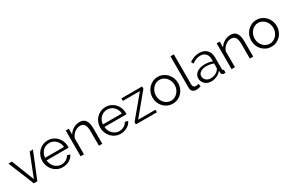

<svg xmlns="http://www.w3.org/2000/svg" viewBox="145 -2040 5041 3361"><g transform="rotate(-30 2665.5 -360.0)"><path d="M231 0 19 -521H89L268 -63L448 -521H514L302 0Z M815 10Q758 10 710.5 -11.5Q663 -33 628 -70.5Q593 -108 573.5 -157Q554 -206 554 -262Q554 -317 573.5 -365.5Q593 -414 627.5 -450.5Q662 -487 710 -508.5Q758 -530 814 -530Q871 -530 918.5 -508.5Q966 -487 1000 -450Q1034 -413 1053 -365Q1072 -317 1072 -263Q1072 -255 1072 -247Q1072 -239 1071 -236H625Q628 -194 644.5 -158.5Q661 -123 687 -97Q713 -71 746.5 -56.5Q780 -42 818 -42Q843 -42 868 -49Q893 -56 914 -68Q935 -80 952 -97.5Q969 -115 978 -136L1037 -120Q1025 -91 1003 -67.5Q981 -44 952 -26.5Q923 -9 888 0.5Q853 10 815 10ZM1007 -288Q1004 -330 987.5 -364.5Q971 -399 945.5 -424Q920 -449 886.5 -463Q853 -477 815 -477Q777 -477 743 -463Q709 -449 683.5 -424Q658 -399 642.5 -364Q627 -329 624 -288Z M1615 0H1547V-291Q1547 -384 1519.5 -426Q1492 -468 1435 -468Q1405 -468 1375 -457Q1345 -446 1319.5 -426Q1294 -406 1274 -378.5Q1254 -351 1245 -319V0H1177V-521H1239V-403Q1271 -460 1330.5 -495Q1390 -530 1460 -530Q1503 -530 1533 -514Q1563 -498 1581 -469Q1599 -440 1607 -398Q1615 -356 1615 -305Z M1985 10Q1928 10 1880.5 -11.5Q1833 -33 1798 -70.5Q1763 -108 1743.5 -157Q1724 -206 1724 -262Q1724 -317 1743.5 -365.5Q1763 -414 1797.5 -450.5Q1832 -487 1880 -508.5Q1928 -530 1984 -530Q2041 -530 2088.5 -508.5Q2136 -487 2170 -450Q2204 -413 2223 -365Q2242 -317 2242 -263Q2242 -255 2242 -247Q2242 -239 2241 -236H1795Q1798 -194 1814.5 -158.5Q1831 -123 1857 -97Q1883 -71 1916.5 -56.5Q1950 -42 1988 -42Q2013 -42 2038 -49Q2063 -56 2084 -68Q2105 -80 2122 -97.5Q2139 -115 2148 -136L2207 -120Q2195 -91 2173 -67.5Q2151 -44 2122 -26.5Q2093 -9 2058 0.5Q2023 10 1985 10ZM2177 -288Q2174 -330 2157.5 -364.5Q2141 -399 2115.5 -424Q2090 -449 2056.5 -463Q2023 -477 1985 -477Q1947 -477 1913 -463Q1879 -449 1853.5 -424Q1828 -399 1812.5 -364Q1797 -329 1794 -288Z M2294 -46 2646 -470H2302V-521H2720V-475L2369 -51H2719V0H2294Z M3038 10Q2981 10 2934 -11.5Q2887 -33 2852.5 -70Q2818 -107 2799 -156Q2780 -205 2780 -259Q2780 -314 2799.5 -363Q2819 -412 2853.5 -449Q2888 -486 2935 -508Q2982 -530 3038 -530Q3094 -530 3141.5 -508Q3189 -486 3223.5 -449Q3258 -412 3277.5 -363Q3297 -314 3297 -259Q3297 -205 3278 -156Q3259 -107 3224.5 -70Q3190 -33 3142.5 -11.5Q3095 10 3038 10ZM2849 -258Q2849 -214 2864 -176.5Q2879 -139 2904.5 -110.5Q2930 -82 2964.5 -66Q2999 -50 3038 -50Q3077 -50 3111.5 -66.5Q3146 -83 3172 -111.5Q3198 -140 3213 -178Q3228 -216 3228 -260Q3228 -303 3213 -341.5Q3198 -380 3172 -408.5Q3146 -437 3111.5 -453.5Q3077 -470 3038 -470Q2999 -470 2965 -453.5Q2931 -437 2905 -408Q2879 -379 2864 -340.5Q2849 -302 2849 -258Z M3414 -730H3482V-118Q3482 -89 3498 -72.5Q3514 -56 3543 -56Q3554 -56 3569 -59Q3584 -62 3597 -67L3609 -12Q3590 -4 3562.5 1Q3535 6 3515 6Q3468 6 3441 -20.5Q3414 -47 3414 -95Z M3814 10Q3777 10 3745.5 -2.5Q3714 -15 3690.5 -37Q3667 -59 3654 -88.5Q3641 -118 3641 -152Q3641 -186 3657 -215Q3673 -244 3702 -265Q3731 -286 3771 -297.5Q3811 -309 3859 -309Q3899 -309 3940 -302Q3981 -295 4013 -282V-329Q4013 -398 3974 -438.5Q3935 -479 3866 -479Q3826 -479 3784 -463Q3742 -447 3699 -417L3675 -462Q3776 -530 3871 -530Q3969 -530 4025 -475Q4081 -420 4081 -323V-88Q4081 -60 4106 -60V0Q4089 3 4080 3Q4054 3 4039.5 -10Q4025 -23 4024 -46L4022 -87Q3986 -40 3931.5 -15Q3877 10 3814 10ZM3830 -42Q3883 -42 3927.5 -62Q3972 -82 3995 -115Q4004 -124 4008.5 -134.5Q4013 -145 4013 -154V-239Q3979 -252 3942.5 -259Q3906 -266 3868 -266Q3796 -266 3751 -236Q3706 -206 3706 -157Q3706 -133 3715.5 -112Q3725 -91 3741.5 -75.5Q3758 -60 3781 -51Q3804 -42 3830 -42Z M4666 0H4598V-291Q4598 -384 4570.5 -426Q4543 -468 4486 -468Q4456 -468 4426 -457Q4396 -446 4370.5 -426Q4345 -406 4325 -378.5Q4305 -351 4296 -319V0H4228V-521H4290V-403Q4322 -460 4381.5 -495Q4441 -530 4511 -530Q4554 -530 4584 -514Q4614 -498 4632 -469Q4650 -440 4658 -398Q4666 -356 4666 -305Z M5033 10Q4976 10 4929 -11.5Q4882 -33 4847.5 -70Q4813 -107 4794 -156Q4775 -205 4775 -259Q4775 -314 4794.5 -363Q4814 -412 4848.5 -449Q4883 -486 4930 -508Q4977 -530 5033 -530Q5089 -530 5136.5 -508Q5184 -486 5218.5 -449Q5253 -412 5272.5 -363Q5292 -314 5292 -259Q5292 -205 5273 -156Q5254 -107 5219.5 -70Q5185 -33 5137.5 -11.5Q5090 10 5033 10ZM4844 -258Q4844 -214 4859 -176.5Q4874 -139 4899.5 -110.5Q4925 -82 4959.5 -66Q4994 -50 5033 -50Q5072 -50 5106.5 -66.5Q5141 -83 5167 -111.5Q5193 -140 5208 -178Q5223 -216 5223 -260Q5223 -303 5208 -341.5Q5193 -380 5167 -408.5Q5141 -437 5106.5 -453.5Q5072 -470 5033 -470Q4994 -470 4960 -453.5Q4926 -437 4900 -408Q4874 -379 4859 -340.5Q4844 -302 4844 -258Z"/></g></svg>

Font: PTCRaleway
Style: Regular
Weight: 400
Designer: Matt McInerney, Pablo Impallari, Rodrigo Fuenzalida
Foundry: Matt McInerney, Pablo Impallari, Rodrigo Fuenzalida
Version: Version 3.000g; ttfautohint (v1.5) -l 8 -r 28 -G 28 -x 14 -D